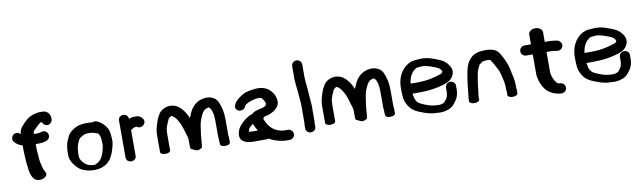

<svg xmlns="http://www.w3.org/2000/svg" viewBox="-43 -1275 6341 1897"><g transform="rotate(-10 3127.5 -327.0)"><path d="M270.3 -297V-348H309.4C341.7 -348 365.6 -356.8 377.3 -360.8C401.5 -368.7 421.4 -392.9 410.8 -424.9C403.9 -445.6 379.5 -467.7 347.7 -456.6C330.9 -452.3 317.8 -449 309.4 -449H270.3V-461C270.3 -471.9 275.6 -480.6 281.8 -486C295 -497.3 301.8 -505 313.2 -515.7C330.5 -531.8 345 -546.4 353.9 -549.8C355.8 -550.6 357.6 -551 360 -551H367.7C373.4 -530.6 391.9 -513 416.5 -513C444.9 -513 467 -536.4 467 -564V-572C467 -617.8 436.2 -652 390 -652H356.9C296.5 -646.5 243.9 -621.1 214.9 -589.9C192 -565.3 144.8 -531.5 141.2 -469.8L135.9 -474.5C99.5 -510.8 50 -476.8 50 -438.5C50 -425.4 55.4 -412.6 65.2 -403.4L73.2 -394.4C92.3 -377 112.5 -365.3 141 -356.8V-297C141 -271 145 -245.5 145 -225C145 -216.1 145.4 -206.3 146.1 -196.3C154.4 -138 153 -78.7 182.4 -28.3L189.1 -19.7C204.2 3.1 245.8 14.6 280.8 2.4C306.5 -6.5 337.6 -32.8 314.2 -65C306.9 -76.8 302.4 -83.4 299 -95.7C289.2 -134.4 275.9 -176.8 275.9 -224C275.9 -241.9 271.7 -263.5 271.7 -275V-276C270.9 -283.5 270.3 -291 270.3 -297Z M700.5 -448.6C672.5 -435.8 648.8 -420.8 628.3 -400.1C606.5 -378.1 602.4 -358.3 592.4 -339.1C575.8 -307.3 567 -256.5 567 -214.6V-185.8C567 -150.9 578.2 -121.6 597.1 -95.4C621.7 -61.4 650.5 -25.1 707.3 -8.5C737.5 0.4 764.5 7.4 813 5C862.1 2.5 897.1 -14.3 915.7 -26.4C969 -61 992.4 -118.3 1010.4 -183L1018.6 -218.3C1025.7 -248.5 1019.2 -287.9 1016.9 -316.9C1013.5 -361.8 991.1 -398.5 963.7 -423.2L946.7 -438.5C939 -445.5 929.9 -450.7 920.3 -455.8C912.3 -460 897.6 -470 872.1 -466.9C866.1 -466.1 860.7 -464.8 854.5 -462.4C804 -468.3 741.2 -467.3 700.5 -448.6ZM920 -237V-236.2C920.6 -227.2 920.1 -218.8 918.4 -209.5C907.6 -148.1 884.2 -84.2 844.3 -62.4C826.6 -52.8 816.8 -45 805.4 -45C757.8 -45 730.1 -58.6 708.7 -79.4C685.6 -102.4 668 -126.2 668 -156V-187C668 -239.8 680.8 -278.7 701.6 -317.6C709.9 -333.2 733.3 -344.8 762.8 -359.7C771.1 -361.2 791.2 -364 797.9 -364H799.4C816.1 -365.2 847.4 -360.9 857.5 -357.8C866.8 -354.9 863.7 -351.6 892.6 -345.5C915.3 -324.6 920 -292.6 920 -237Z M1222 -432.9C1221 -459.3 1199.5 -482 1171.5 -482C1144.3 -482 1121 -462.2 1121 -436.8V-61.2C1121 -35.8 1144.3 -16 1171.5 -16C1198.7 -16 1222 -35.1 1222 -59.4V-314.9C1222.4 -316.3 1225.1 -321.4 1227.8 -325.6C1230.1 -327.1 1235 -329.7 1236.7 -330.5C1250.7 -335.9 1260.8 -344 1273 -344H1283C1324.9 -308.6 1393.5 -362.9 1356 -413C1344.6 -428.1 1325.9 -445 1299 -445H1273C1246.8 -445 1234.6 -437.7 1222 -432.9Z M1769.3 -36.7C1779.2 -29.1 1784.2 -29.1 1790 -27.5C1796.4 -23.7 1830.9 3.2 1863.7 -18.8C1875.5 -21.9 1880.5 -26.1 1882.3 -32.1C1888.6 -72.4 1889.3 -121.7 1894.6 -158.8C1900.8 -202 1907.6 -269.6 1921.1 -301.9C1940.5 -348.2 1957.3 -401.1 2010.8 -406.1C2013.3 -407.6 2013.4 -406.3 2017.5 -409.8L2018.1 -408.2C2048.7 -380.9 2058 -324.7 2058 -266V-108C2058 -95.4 2061 -79 2061 -72V-55C2061 -45.2 2062.1 -35 2063.2 -27.3C2068.5 -0.5 2130 -0.7 2152.3 -14.5C2165.5 -25.9 2163.3 -38.8 2162 -45.8V-72C2162 -86.7 2159 -101.7 2159 -108V-266C2159 -336.9 2145.4 -395.3 2122 -444.6C2106.7 -477 2066 -510.3 2001 -506.9L2000 -507C1927.2 -499.5 1889 -465.5 1860.8 -430C1839.7 -400.8 1828.4 -366.2 1814.9 -337.2C1798.8 -375.9 1776.2 -415 1745.8 -444.9C1729 -461.5 1703 -482.1 1666 -488C1608 -497.1 1563.5 -469.8 1544.3 -452C1526.1 -433.2 1517.8 -414 1508.4 -396.8L1507.9 -398C1500 -379.6 1495.4 -365.3 1489.1 -346C1478.5 -312 1466 -276.1 1466 -230V-56C1466 -41.9 1488.1 -30 1516.5 -30C1544.9 -30 1567 -41.9 1567 -56V-230C1567 -253.1 1570.7 -275.1 1576.6 -292.8C1586.7 -316.5 1594 -340.2 1602.6 -355.6L1603.1 -358.4C1614.3 -375.2 1624.4 -385.1 1640.8 -388.3C1680 -368.8 1700.2 -328.3 1719.2 -287.8C1730.4 -259.8 1738.9 -231.6 1747.4 -201.8C1755 -175.3 1765.7 -154.9 1765.7 -123V-55C1765.7 -49.8 1767.2 -42.8 1769.3 -36.7Z M2395 2H2508.1C2520.5 2 2530.3 2.2 2547.3 -1.5C2581.5 20.8 2627.9 36 2674.2 43.7L2694.4 45.9C2702.1 46.7 2709 47 2716 47H2749C2776.1 47 2800 25 2800 -3.5C2800 -32 2776.1 -54 2749 -54H2716C2690.5 -54 2667.6 -60.4 2645.3 -68.7C2588.2 -90.1 2547.5 -145.7 2527.2 -206.6C2530.7 -209.5 2535.6 -214 2539.8 -222.3C2541.3 -222.7 2546.4 -223.5 2554.1 -225.1C2629 -240.2 2719.2 -292.5 2693.2 -379.4C2689.4 -392.2 2686.8 -407.7 2678.5 -422C2653.8 -464.9 2607.6 -515.7 2509 -510C2500.9 -509.5 2489.9 -508.8 2476.4 -506.4C2448.8 -501.7 2410.6 -497.4 2380.2 -481.5C2340.5 -459.4 2292.6 -427.9 2275.3 -380.9C2270.8 -368.9 2272 -356.1 2278.1 -345.9C2298.8 -311.5 2357.8 -316.5 2370.9 -351.9C2378.8 -376.7 2413 -388 2439.1 -398.8C2455.8 -404.9 2487.3 -413.3 2517.3 -413.3C2539.6 -413.3 2547.2 -409.6 2554.5 -398.7C2566.1 -381.6 2579 -363.3 2579 -346.2C2579 -334.9 2574.5 -331.5 2569 -325.3C2530.3 -298.3 2473.6 -311 2428.4 -269.8C2391.6 -257.6 2362.4 -238.2 2333.3 -212.6C2299.9 -183.2 2267.4 -147.4 2263 -88.6C2257.7 -15.7 2333.5 2 2395 2ZM2417.3 -171.7C2427.7 -145.8 2440.9 -121.3 2455.2 -99H2397.4C2385.4 -99 2378.3 -100.5 2365.3 -102.3C2371.3 -138.5 2393 -154.2 2417.3 -171.7Z M2919 -75.8V-36.3C2919 -11.2 2941.1 10 2969.5 10C2997.9 10 3020 -11.1 3020 -35.9V-71.8C3020 -79.6 3022 -91.1 3022 -99.9V-207.9C3022 -215.9 3022.4 -224.9 3023 -234.2V-234.9C3023 -246 3022.4 -256.2 3020.9 -269.2C3016.9 -326.5 3012.6 -385.6 3007.9 -442.2C3004.3 -476.8 3000 -508 3000 -538V-665C3000 -693 2976.7 -715 2949.5 -715C2922.3 -715 2899 -693 2899 -665V-538C2899 -522 2899.9 -506.7 2902.1 -486.6C2909.1 -407.2 2921.9 -325.1 2922 -238.7C2921.4 -230.3 2921 -219 2921 -209.9V-90.8C2921 -85.8 2920.4 -87.1 2919 -75.8Z M3425.3 -36.7C3435.2 -29.1 3440.2 -29.1 3446 -27.5C3452.4 -23.7 3486.9 3.2 3519.7 -18.8C3531.5 -21.9 3536.5 -26.1 3538.3 -32.1C3544.6 -72.4 3545.3 -121.7 3550.6 -158.8C3556.8 -202 3563.6 -269.6 3577.1 -301.9C3596.5 -348.2 3613.3 -401.1 3666.8 -406.1C3669.3 -407.6 3669.4 -406.3 3673.5 -409.8L3674.1 -408.2C3704.7 -380.9 3714 -324.7 3714 -266V-108C3714 -95.4 3717 -79 3717 -72V-55C3717 -45.2 3718.1 -35 3719.2 -27.3C3724.5 -0.5 3786 -0.7 3808.3 -14.5C3821.5 -25.9 3819.3 -38.8 3818 -45.8V-72C3818 -86.7 3815 -101.7 3815 -108V-266C3815 -336.9 3801.4 -395.3 3778 -444.6C3762.7 -477 3722 -510.3 3657 -506.9L3656 -507C3583.2 -499.5 3545 -465.5 3516.8 -430C3495.7 -400.8 3484.4 -366.2 3470.9 -337.2C3454.8 -375.9 3432.2 -415 3401.8 -444.9C3385 -461.5 3359 -482.1 3322 -488C3264 -497.1 3219.5 -469.8 3200.3 -452C3182.1 -433.2 3173.8 -414 3164.4 -396.8L3163.9 -398C3156 -379.6 3151.4 -365.3 3145.1 -346C3134.5 -312 3122 -276.1 3122 -230V-56C3122 -41.9 3144.1 -30 3172.5 -30C3200.9 -30 3223 -41.9 3223 -56V-230C3223 -253.1 3226.7 -275.1 3232.6 -292.8C3242.7 -316.5 3250 -340.2 3258.6 -355.6L3259.1 -358.4C3270.3 -375.2 3280.4 -385.1 3296.8 -388.3C3336 -368.8 3356.2 -328.3 3375.2 -287.8C3386.4 -259.8 3394.9 -231.6 3403.4 -201.8C3411 -175.3 3421.7 -154.9 3421.7 -123V-55C3421.7 -49.8 3423.2 -42.8 3425.3 -36.7Z M4083.7 -421.4C4095.3 -430.6 4105.9 -437.4 4114 -438.1C4131.6 -439.7 4169.4 -444.3 4182.4 -441.5C4241.2 -429 4235.9 -428.6 4295.5 -407.1C4324.2 -396.4 4343 -382 4351 -357.9C4350.8 -353.4 4351.2 -354.3 4346.8 -349C4336.9 -337.1 4342.4 -339.6 4332.7 -335.9C4267.5 -312.1 4189.7 -293 4095.4 -293L4021.8 -293C4026.8 -348.8 4050.3 -394.8 4083.7 -421.4ZM4359 -193V-149C4359 -137.9 4355.3 -124.3 4353.4 -112.6C4349.7 -90.7 4338.8 -81.2 4318.3 -54.4C4307.5 -44.7 4281.1 -37 4265.8 -37C4188.4 -37 4139.6 -55 4081.8 -83.5C4044.3 -102 4029.5 -135.3 4023.2 -192H4095.4C4186.4 -192 4269 -204.3 4337.6 -225.7C4360.4 -232.8 4392.6 -243.7 4412.7 -262.1C4430.1 -278.1 4452 -307.5 4452 -345.4C4452 -362.7 4445.5 -379.8 4435 -397.6C4414.5 -432.4 4383.7 -458.3 4343 -473.9C4295.4 -492.2 4230.4 -524.7 4145 -516.9C4109 -513.6 4079.2 -515.6 4044.3 -497.6C3961.1 -454.7 3913.6 -361.3 3919.8 -250.5C3919.5 -248.4 3919 -245.6 3919 -243C3919 -240 3919.2 -238.1 3920 -234.9V-229.3C3920.7 -214.2 3921.4 -202 3922 -189.6C3924.7 -136.3 3944.7 -92.7 3974.2 -58.6C3998.8 -30.1 4038.1 -10.9 4075.3 2.6C4118 19.6 4165.3 36.7 4232.2 37C4241.4 37.5 4253.5 38.4 4261.9 39H4263.2C4303.3 39 4329 29.1 4348.8 22.4C4370.6 14.2 4394.7 -2.5 4408.6 -23.1C4411.9 -28.7 4413.6 -31.1 4415.3 -32.9C4442.7 -62.7 4460 -106.5 4460 -157.1V-197.3C4460 -222.9 4436.7 -243 4409.5 -243C4382.3 -243 4359 -221 4359 -193Z M5045 -42C5044.7 -54.6 5042 -66.8 5042 -72V-104C5042 -122.2 5039.1 -137.8 5037.9 -151.4C5035.7 -178.9 5028.1 -195.7 5024.7 -214.8C5014.2 -287.7 4993.7 -339.7 4962.6 -398C4944.6 -433.3 4928.4 -464.5 4883.3 -479.9C4844.9 -493.2 4795.5 -492.5 4751.9 -486.7L4749.9 -487C4714.6 -479.8 4685.3 -469.7 4663.9 -449.6L4649.6 -433.3L4649 -434C4639.3 -422.4 4631 -414.8 4621.1 -393.5C4595.9 -343.5 4590.2 -285.3 4580.3 -225.9C4573.5 -184.8 4570 -138.5 4566.1 -96.9C4565.2 -87.3 4560 -62.3 4560 -46V-19C4560 -5 4583.3 6 4610.5 6C4637.7 6 4661 -5 4661 -19V-47.7C4661 -69.2 4667.3 -90.2 4668.9 -112.1C4673.2 -166.7 4682.2 -221.1 4692.1 -275.6L4699.2 -301.9C4703.5 -317.8 4717.6 -344.8 4723.1 -355.3L4723.3 -356.9C4726.6 -361.2 4730.2 -364 4735 -366.9C4740.1 -371.4 4749.1 -377 4757.2 -383.4L4758.9 -388.9L4759.5 -382.1L4775 -387.8C4778.5 -388.4 4790.5 -389.8 4801.4 -390.3C4821.5 -390.8 4827.7 -389.4 4838.1 -385.5C4844.5 -377.2 4849.8 -367.3 4857.7 -355.1C4875.3 -327.7 4887.1 -300.1 4904.2 -268.6C4914.8 -243.1 4923.6 -206 4930.5 -173.1C4933.8 -156.5 4937 -152.2 4937 -143C4937 -125.4 4941 -115 4941 -103V-72C4941 -60.2 4943.7 -51.6 4944 -47C4943.3 -40.4 4943 -33.2 4943 -25V-15C4943 -0.9 4965.1 11 4993.5 11C5021.9 11 5044 -0.9 5044 -15V-25C5044 -33.6 5044.3 -37.7 5045 -42Z M5527 11.5C5527 -16.9 5505.2 -37.4 5479.2 -40H5470C5468.2 -40 5460.4 -41.5 5456.7 -43.2C5448.4 -50.4 5439 -57.3 5437.3 -59.7C5418.7 -88.9 5398.4 -125.3 5398.4 -171V-368H5449C5455.9 -368 5474.6 -365.1 5483.4 -364H5484.8C5484.8 -364 5488.9 -363.3 5491.7 -362.5L5503.3 -360.4C5527.4 -355.6 5549.8 -370 5558.3 -386.5C5576 -420.6 5550.1 -451.8 5525.1 -459.3L5514.1 -461.5C5504.1 -463.5 5495.3 -465 5487 -465C5483 -465 5463.4 -469 5449 -469H5398.4V-567C5398.4 -594.1 5368 -618 5328.4 -618C5288.9 -618 5260 -594.1 5260 -567V-469H5195C5167.4 -469 5144 -446.9 5144 -418.5C5144 -390.1 5167.4 -368 5195 -368H5260V-169.8C5260 -162.4 5260.8 -154.6 5262.2 -145C5269 -107.1 5279.7 -76.9 5295.1 -45.3L5309.5 -23.5C5317.3 -11.8 5326.4 0.5 5338.7 10.3L5361.4 26.7C5391.7 48.5 5432.1 57.5 5466.8 61H5474C5501 62.4 5527 40.9 5527 11.5Z M5828.7 -421.4C5840.3 -430.6 5850.9 -437.4 5859 -438.1C5876.6 -439.7 5914.4 -444.3 5927.4 -441.5C5986.2 -429 5980.9 -428.6 6040.5 -407.1C6069.2 -396.4 6088 -382 6096 -357.9C6095.8 -353.4 6096.2 -354.3 6091.8 -349C6081.9 -337.1 6087.4 -339.6 6077.7 -335.9C6012.5 -312.1 5934.7 -293 5840.4 -293L5766.8 -293C5771.8 -348.8 5795.3 -394.8 5828.7 -421.4ZM6104 -193V-149C6104 -137.9 6100.3 -124.3 6098.4 -112.6C6094.7 -90.7 6083.8 -81.2 6063.3 -54.4C6052.5 -44.7 6026.1 -37 6010.8 -37C5933.4 -37 5884.6 -55 5826.8 -83.5C5789.3 -102 5774.5 -135.3 5768.2 -192H5840.4C5931.4 -192 6014 -204.3 6082.6 -225.7C6105.4 -232.8 6137.6 -243.7 6157.7 -262.1C6175.1 -278.1 6197 -307.5 6197 -345.4C6197 -362.7 6190.5 -379.8 6180 -397.6C6159.5 -432.4 6128.7 -458.3 6088 -473.9C6040.4 -492.2 5975.4 -524.7 5890 -516.9C5854 -513.6 5824.2 -515.6 5789.3 -497.6C5706.1 -454.7 5658.6 -361.3 5664.8 -250.5C5664.5 -248.4 5664 -245.6 5664 -243C5664 -240 5664.2 -238.1 5665 -234.9V-229.3C5665.7 -214.2 5666.4 -202 5667 -189.6C5669.7 -136.3 5689.7 -92.7 5719.2 -58.6C5743.8 -30.1 5783.1 -10.9 5820.3 2.6C5863 19.6 5910.3 36.7 5977.2 37C5986.4 37.5 5998.5 38.4 6006.9 39H6008.2C6048.3 39 6074 29.1 6093.8 22.4C6115.6 14.2 6139.7 -2.5 6153.6 -23.1C6156.9 -28.7 6158.6 -31.1 6160.3 -32.9C6187.7 -62.7 6205 -106.5 6205 -157.1V-197.3C6205 -222.9 6181.7 -243 6154.5 -243C6127.3 -243 6104 -221 6104 -193Z"/></g></svg>

Font: NumbBunny
Style: Bk
Weight: 400
Designer: Robert Jablonski
Foundry: Cannot Into Space Fonts
Version: Version 1.0